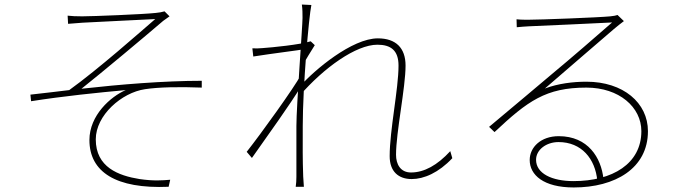

<svg xmlns="http://www.w3.org/2000/svg" viewBox="-20 -797 3040 846"><path d="M278 -728 280 -692C292 -693 317 -695 344 -697C389 -700 616 -710 664 -713C599 -657 413 -492 285 -400C235 -394 169 -386 114 -380L117 -351C256 -373 412 -389 534 -400C468 -372 374 -289 374 -180C374 -39 491 36 723 26L730 -5C695 -2 657 1 595 -8C502 -23 402 -60 402 -183C402 -289 516 -389 619 -404C678 -413 769 -415 869 -411V-441C703 -441 509 -425 339 -406C431 -479 622 -639 699 -705C707 -711 721 -721 727 -725L705 -747C695 -744 680 -741 666 -740C612 -734 387 -725 342 -725C315 -725 295 -726 278 -728Z M1973 -100 1964 -131C1907 -69 1849 -37 1791 -37C1744 -37 1725 -74 1725 -115C1725 -214 1767 -411 1767 -508C1767 -586 1724 -628 1645 -628C1531 -628 1366 -489 1303 -418L1299 -374C1407 -499 1549 -600 1643 -600C1702 -600 1736 -575 1736 -508C1736 -405 1697 -223 1697 -109C1697 -41 1736 -8 1794 -8C1848 -8 1913 -36 1973 -100ZM1320 -580 1312 -544 1306 -467C1278 -413 1128 -205 1067 -128L1090 -101C1162 -203 1259 -338 1307 -417L1310 -502C1326 -532 1349 -570 1367 -598L1349 -615C1301 -600 1180 -588 1136 -585C1123 -584 1108 -583 1092 -584L1096 -548C1178 -561 1300 -576 1320 -580ZM1313 -718C1313 -683 1286 -330 1286 -242C1286 -148 1286 -114 1286 -18C1286 -2 1285 12 1283 26H1319C1318 11 1317 -2 1316 -19C1313 -104 1314 -141 1314 -242C1314 -415 1341 -725 1352 -775L1310 -777C1313 -758 1313 -735 1313 -718Z M2256 -712 2257 -677C2277 -679 2291 -680 2309 -681C2360 -683 2622 -695 2677 -698C2625 -652 2479 -526 2423 -480C2366 -431 2230 -318 2135 -238L2159 -215C2305 -352 2385 -411 2564 -411C2708 -411 2806 -325 2806 -219C2806 -76 2679 1 2507 1C2411 1 2342 -33 2342 -93C2342 -137 2387 -171 2441 -171C2542 -171 2603 -98 2612 0L2639 -9C2629 -102 2571 -197 2442 -197C2363 -197 2314 -148 2314 -92C2314 -26 2375 29 2508 29C2690 29 2835 -55 2835 -219C2835 -344 2726 -437 2564 -437C2505 -437 2439 -429 2381 -407C2473 -486 2640 -631 2685 -669C2700 -682 2716 -694 2729 -704L2701 -731C2692 -728 2687 -727 2669 -725C2620 -720 2358 -710 2307 -710C2295 -710 2273 -710 2256 -712Z"/></svg>

Font: Source Han Sans JP VF
Style: Regular
Weight: 250
Designer: Ryoko NISHIZUKA 西塚涼子 (kana, bopomofo & ideographs); Paul D. Hunt (Latin, Greek & Cyrillic); Sandoll Communications 산돌커뮤니
Foundry: Adobe
Version: Version 2.004;hotconv 1.0.118;makeotfexe 2.5.65603